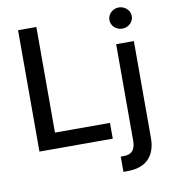

<svg xmlns="http://www.w3.org/2000/svg" viewBox="-100 -842 1014 1133"><g transform="rotate(-10 406.5 -276.0)"><path d="M79.9 0V-727.3H189.6V-94.5H519.2V0ZM564.3 112.6Q602.3 112.6 619 92.5Q635.7 72.4 635.7 34.1V-545.5H741.8V34.8Q741.8 116.8 697.6 160.9Q653.4 204.9 567.8 203.8H547.2V112.2Q552.2 112.6 555.9 112.6Q559.7 112.6 564.3 112.6ZM688.2 -756.4Q702.1 -756.4 714.1 -751.4Q726.2 -746.4 735.4 -737.7Q744.7 -729 750 -717.5Q755.3 -706 755.3 -692.8Q755.3 -679.7 750 -668.1Q744.7 -656.6 735.4 -648.1Q726.2 -639.6 714.1 -634.6Q702.1 -629.6 688.2 -629.6Q674.4 -629.6 662.1 -634.6Q649.9 -639.6 640.8 -648.1Q631.7 -656.6 626.4 -668.1Q621.1 -679.7 621.1 -692.8Q621.1 -706 626.4 -717.5Q631.7 -729 640.8 -737.7Q649.9 -746.4 662.1 -751.4Q674.4 -756.4 688.2 -756.4Z"/></g></svg>

Font: Cannonade Med
Style: Regular
Weight: 500
Designer: Rasmus Andersson
Foundry: rsms
Version: Version 3.012;git-f93a4a705